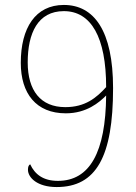

<svg xmlns="http://www.w3.org/2000/svg" viewBox="-20 -744 550 776"><path d="M209 12C369 12 437 -111 437 -388C437 -620 360 -724 238 -724C123 -724 64 -631 64 -490C64 -366 126 -286 246 -286C330 -286 381 -330 409 -358C407 -129 343 -13 214 -13C155 -13 121 -39 102 -80C96 -77 93 -70 93 -58C93 -26 131 12 209 12ZM244 -311C144 -311 92 -378 92 -492C92 -610 133 -699 238 -699C348 -699 409 -594 409 -392C369 -348 324 -311 244 -311Z"/></svg>

Font: Noto Serif Myanmar SemiCondensed Thin
Style: Regular
Weight: 100
Width: 4
Designer: Ben Mitchell and the Monotype Design Team
Foundry: Monotype Imaging Inc.
Version: Version 2.106